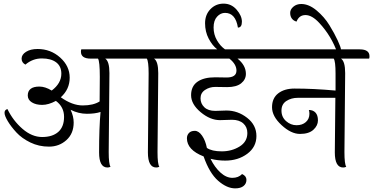

<svg xmlns="http://www.w3.org/2000/svg" viewBox="-20 -918 2056 1058"><path d="M583 -515 579 -80Q579 -14 589 1Q581 5 572 5Q526 5 526 -78Q526 -212 534 -301Q504 -291 458.5 -291Q413 -291 369 -313Q386 -277 386 -243Q386 -182 346 -146Q306 -110 250 -110Q194 -110 147 -133Q100 -156 70.5 -188Q41 -220 23 -250Q5 -280 5 -296.5Q5 -313 21 -317Q52 -253 104 -208Q156 -163 212.5 -163Q269 -163 301 -191Q333 -219 333 -274Q333 -329 288 -362Q247 -340 212.5 -340Q178 -340 155.5 -354Q133 -368 133 -392Q133 -416 149 -428.5Q165 -441 197 -441Q229 -441 265 -419Q318 -459 318 -512Q318 -553 289.5 -574.5Q261 -596 210.5 -596Q160 -596 120 -562Q99 -573 99 -595Q99 -617 123.5 -632.5Q148 -648 187 -648Q259 -648 311.5 -601Q364 -554 364 -490Q364 -426 315 -382Q378 -337 436 -337Q494 -337 529 -359Q530 -409 530 -494.5Q530 -580 520 -595H480Q426 -595 426 -633Q426 -642 428 -646H932Q986 -646 986 -608Q986 -599 984 -595H829Q852 -580 852 -515L848 -80Q848 -14 858 1Q850 5 841 5Q795 5 795 -78L799 -513Q799 -580 789 -595H560Q583 -580 583 -515Z M1165 -492 1229 -491Q1283 -491 1283 -529Q1283 -564 1244 -595H974Q920 -595 920 -633Q920 -642 922 -646H1177Q1150 -667 1130 -705Q1110 -743 1110 -790Q1110 -837 1139.5 -867.5Q1169 -898 1212 -898Q1255 -898 1284 -864.5Q1313 -831 1313 -798.5Q1313 -766 1291 -766Q1278 -847 1220 -847Q1195 -847 1176 -826Q1157 -805 1157 -766.5Q1157 -728 1175.5 -696Q1194 -664 1220 -646H1420Q1474 -646 1474 -608Q1474 -599 1472 -595H1289Q1335 -558 1335 -511Q1335 -480 1309 -459Q1283 -438 1232 -438L1166 -439Q1135 -439 1110 -422.5Q1085 -406 1085 -376.5Q1085 -347 1106 -327Q1127 -307 1166 -307L1228 -309Q1290 -309 1341.5 -269Q1393 -229 1393 -168.5Q1393 -108 1342.5 -70.5Q1292 -33 1221 -33Q1180 -33 1140 -43Q1163 4 1195 33Q1227 62 1260.5 62Q1294 62 1314 41Q1338 52 1338 73Q1338 94 1322 107Q1306 120 1276 120Q1230 120 1182 78Q1134 36 1102 -56Q1010 -92 1010 -156Q1010 -173 1021 -185Q1032 -197 1053.5 -197Q1075 -197 1093.5 -170.5Q1112 -144 1120 -103Q1147 -84 1202 -84Q1257 -84 1300 -110.5Q1343 -137 1343 -185Q1343 -218 1320.5 -238Q1298 -258 1258 -258L1192 -256Q1138 -256 1085.5 -300Q1033 -344 1033 -393.5Q1033 -443 1068 -467.5Q1103 -492 1165 -492Z M1825 -78 1828 -379H1621Q1585 -379 1558 -361.5Q1531 -344 1531 -308.5Q1531 -273 1556.5 -250.5Q1582 -228 1614 -228Q1646 -228 1665.5 -245.5Q1685 -263 1685 -291Q1685 -302 1682 -312Q1705 -312 1718.5 -297.5Q1732 -283 1732 -254.5Q1732 -226 1707 -203Q1682 -180 1633 -180Q1584 -180 1531.5 -228.5Q1479 -277 1479 -327Q1479 -377 1513 -403.5Q1547 -430 1603 -430Q1706 -430 1829 -419V-513Q1829 -580 1819 -595H1462Q1408 -595 1408 -633Q1408 -642 1410 -646H1962Q2016 -646 2016 -608Q2016 -599 2014 -595H1859Q1882 -580 1882 -515L1878 -80Q1878 -14 1888 1Q1880 5 1871 5Q1825 5 1825 -78Z M1739 -792Q1699 -835 1663.5 -835Q1628 -835 1614 -799Q1598 -803 1588.5 -815.5Q1579 -828 1579 -847Q1579 -866 1596.5 -881Q1614 -896 1640 -896Q1682 -896 1724.5 -860.5Q1767 -825 1795 -779.5Q1823 -734 1841 -695Q1859 -656 1859 -644Q1859 -624 1840 -624Q1807 -719 1739 -792Z"/></svg>

Font: Laila Light
Style: Regular
Weight: 300
Designer: Hitesh Malaviya
Foundry: Indian Type Foundry
Version: Version 1.302;PS 1.0;hotconv 1.0.78;makeotf.lib2.5.61930; tt